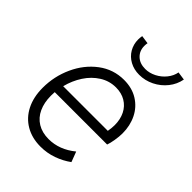

<svg xmlns="http://www.w3.org/2000/svg" viewBox="-216 -846 958 958"><g transform="rotate(45 263.0 -366.5)"><path d="M45.4 -208Q45.4 -288.6 78.6 -361.1Q111.8 -433.6 171.1 -478.3Q230.5 -522.9 305.2 -522.9Q361.8 -522.9 403.3 -497.1Q444.8 -471.2 466.6 -427Q488.3 -382.8 488.3 -329.1Q488.3 -305.7 483.6 -278.1Q479 -250.5 473.1 -234.9H103.5Q102.5 -218.3 102.5 -209.5Q102.5 -160.6 119.4 -124Q136.2 -87.4 168.9 -67.4Q201.7 -47.4 247.6 -47.4Q322.8 -47.4 388.7 -101.1L409.2 -46.9Q375 -22 333.3 -7.1Q291.5 7.8 245.1 7.8Q185.1 7.8 139.9 -18.6Q94.7 -44.9 70.1 -93.5Q45.4 -142.1 45.4 -208ZM427.2 -285.6Q431.6 -309.1 431.6 -330.1Q431.6 -370.6 416 -401.9Q400.4 -433.1 371.3 -450.4Q342.3 -467.8 303.2 -467.8Q256.8 -467.8 217.8 -443.1Q178.7 -418.5 151.9 -377.2Q125 -335.9 112.3 -285.6ZM211.9 -715.3Q211.9 -726.6 214.4 -741.2L258.3 -734.9Q256.3 -725.6 256.3 -714.4Q256.3 -679.7 279.3 -657.7Q302.2 -635.7 340.8 -635.7Q370.1 -635.7 398.4 -650.1Q426.8 -664.6 446.3 -689Q465.8 -713.4 470.7 -741.2L514.6 -734.9Q507.3 -695.3 481.7 -663.1Q456.1 -630.9 418.5 -612.3Q380.9 -593.8 339.8 -593.8Q302.7 -593.8 273.4 -609.9Q244.1 -626 228 -653.8Q211.9 -681.6 211.9 -715.3Z"/></g></svg>

Font: Reddit Sans Fudge Light Italic
Style: Regular
Weight: 300
Italic angle: -11.25°
Designer: Stephen Hutchings
Version: Version 1.013